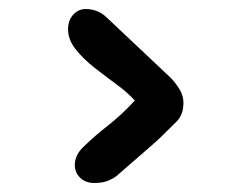

<svg xmlns="http://www.w3.org/2000/svg" viewBox="-20 -516 515 426"><path d="M189 -110Q170 -110 158 -121.5Q146 -133 146 -150Q146 -170 162 -187Q187 -212 219 -237Q251 -262 279 -293Q264 -310 239.5 -328Q215 -346 190 -365.5Q165 -385 148 -406.5Q131 -428 131 -451Q131 -471 142.5 -483.5Q154 -496 170 -496Q198 -496 218 -476L358 -344Q369 -333 378 -318.5Q387 -304 387 -288Q387 -261 371 -245.5Q355 -230 338 -213Q331 -206 311 -188.5Q291 -171 269.5 -152.5Q248 -134 238 -125Q228 -118 217 -114Q206 -110 189 -110Z"/></svg>

Font: Fuzzy Bubbles
Style: Bold
Weight: 700
Designer: Robert E. Leuschke
Foundry: Robert E. Leuschke
Version: Version 1.010; ttfautohint (v1.8.3)